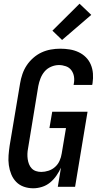

<svg xmlns="http://www.w3.org/2000/svg" viewBox="-20 -1005 540 1033"><path d="M159 8Q132 8 108 -0.5Q84 -9 67 -26.5Q50 -44 40.5 -67.5Q31 -91 27.5 -116.5Q24 -142 26 -168.5Q28 -195 32 -222L88 -556Q92 -581 100.5 -606Q109 -631 123.5 -653Q138 -675 159 -693.5Q180 -712 204 -723Q228 -734 253.5 -738.5Q279 -743 304 -743Q330 -743 355 -739Q380 -735 402.5 -724.5Q425 -714 442 -697Q459 -680 468.5 -657.5Q478 -635 480 -609.5Q482 -584 478 -558L476 -548H376L377 -554Q381 -574 378 -593Q375 -612 364 -627Q353 -642 334.5 -648.5Q316 -655 297 -655Q276 -655 255 -646Q234 -637 220 -620.5Q206 -604 198 -583.5Q190 -563 186 -542L131 -207Q128 -192 127.5 -177.5Q127 -163 129 -149Q131 -135 136 -122Q141 -109 150.5 -99Q160 -89 173.5 -84.5Q187 -80 202 -80Q221 -80 241 -86.5Q261 -93 276.5 -107Q292 -121 300.5 -140Q309 -159 312 -179L335 -316H246L261 -404H451L384 0H291L308 -103Q298 -81 283.5 -60Q269 -39 249.5 -23Q230 -7 206 0.5Q182 8 159 8ZM314 -790 262 -840 408 -985 471 -925Z"/></svg>

Font: Iosevka Term Curly SmBd Obl
Style: Regular
Weight: 600
Italic angle: -9°
Designer: Belleve Invis
Foundry: Belleve Invis
Version: Version 32.3.0